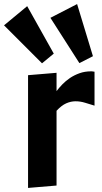

<svg xmlns="http://www.w3.org/2000/svg" viewBox="-78 -922 504 948"><path d="M60.5 -550.8 201.2 -562.5V-472.2Q213.4 -488.3 230 -505.6Q246.6 -522.9 267.8 -537.1Q289.1 -551.3 314.9 -560.5Q340.8 -569.8 371.6 -569.8Q374 -569.8 377 -569.6Q379.9 -569.3 382.3 -568.8Q385.3 -568.4 388.7 -567.9V-400.4Q365.7 -407.2 342.3 -414.6Q318.8 -421.9 294.9 -421.9Q271.5 -421.9 248.5 -411.6Q225.6 -401.4 201.2 -375V-5.9L60.5 5.9ZM314 -610.4 170.9 -834 302.7 -901.9 380.9 -644.5ZM129.4 -609.4 -58.1 -796.9 56.2 -891.6 187.5 -657.2Z"/></svg>

Font: Francois One
Style: Regular
Weight: 400
Designer: Vernon Adams
Foundry: vernon adams
Version: Version 1.000